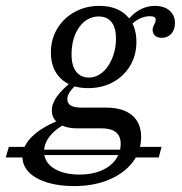

<svg xmlns="http://www.w3.org/2000/svg" viewBox="-90 -446 626 659"><path d="M27.4 86.3 33.9 67.7H367.7L358.9 86.3ZM-70.2 94.4 -59.7 58.1H38.7L27.4 94.4ZM354 94.4 367.7 58.1H464.5L454.8 94.4ZM164.5 192.7Q111.3 192.7 71.4 180.2Q31.5 167.7 9.3 145.2Q-12.9 122.6 -12.9 91.9Q-12.9 55.6 19.4 23.4Q51.6 -8.9 112.9 -33.1L131.5 -19.4Q97.6 -0.8 79.4 23.4Q61.3 47.6 61.3 74.2Q61.3 110.5 94.8 131.9Q128.2 153.2 183.9 153.2Q225 153.2 256.9 139.9Q288.7 126.6 306.5 102.4Q324.2 78.2 324.2 47.6Q324.2 21 307.7 7.7Q291.1 -5.6 257.3 -5.6H172.6Q134.7 -5.6 111.3 -22.2Q87.9 -38.7 87.9 -66.9Q87.9 -90.3 105.2 -114.5Q122.6 -138.7 158.1 -167.7L174.2 -157.3Q155.6 -140.3 148.4 -128.6Q141.1 -116.9 141.1 -105.6Q141.1 -91.1 152.8 -83.9Q164.5 -76.6 191.1 -76.6H274.2Q332.3 -76.6 363.3 -50.4Q394.4 -24.2 394.4 24.2Q394.4 73.4 364.9 111.3Q335.5 149.2 283.5 171Q231.5 192.7 164.5 192.7ZM212.1 -143.5Q153.2 -143.5 119 -176.2Q84.7 -208.9 84.7 -265.3Q84.7 -311.3 106.5 -347.6Q128.2 -383.9 166.1 -404.8Q204 -425.8 250.8 -425.8Q310.5 -425.8 344.4 -392.7Q378.2 -359.7 378.2 -302.4Q378.2 -256.5 356.9 -220.6Q335.5 -184.7 298 -164.1Q260.5 -143.5 212.1 -143.5ZM215.3 -179.8Q234.7 -179.8 251.6 -190.3Q268.5 -200.8 281 -219.4Q293.5 -237.9 300.8 -262.1Q308.1 -286.3 308.1 -313.7Q308.1 -350.8 292.7 -370.2Q277.4 -389.5 248.4 -389.5Q228.2 -389.5 211.3 -379.8Q194.4 -370.2 181.9 -352.8Q169.4 -335.5 162.5 -311.7Q155.6 -287.9 155.6 -259.7Q155.6 -220.2 171.4 -200Q187.1 -179.8 215.3 -179.8ZM465.3 -316.1Q450.8 -316.1 442.3 -323.4Q433.9 -330.6 433.9 -343.5Q433.9 -350.8 436.7 -356.5Q439.5 -362.1 441.9 -367.3Q444.4 -372.6 444.4 -377.4Q444.4 -384.7 439.5 -387.5Q434.7 -390.3 424.2 -390.3Q406.5 -390.3 389.1 -381.9Q371.8 -373.4 354.8 -355.6L344.4 -371.8Q364.5 -398.4 389.1 -412.1Q413.7 -425.8 441.1 -425.8Q473.4 -425.8 491.9 -409.7Q510.5 -393.5 510.5 -366.9Q510.5 -344.4 498 -330.2Q485.5 -316.1 465.3 -316.1Z"/></svg>

Font: Playfair 9pt
Style: Italic
Weight: 400
Italic angle: -15.6°
Designer: Claus Eggers Sørensen
Foundry: Claus Eggers Sørensen
Version: Version 2.001;gftools[0.9.30]